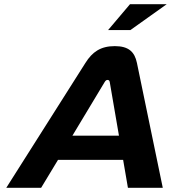

<svg xmlns="http://www.w3.org/2000/svg" viewBox="-20 -900 819 920"><path d="M389 -598 10 0H177L258 -134H570L593 0H760L636 -599C625 -651 597 -679 530 -679C462 -679 422 -651 389 -598ZM327 -250 481 -506C486 -515 491 -517 495 -517C500 -517 505 -515 506 -506L550 -250ZM498 -756H605L779 -880H603Z"/></svg>

Font: LT Wave Bold
Style: Italic
Weight: 700
Designer: Daniel Lyons
Version: Version 2.5 (Glyphs App)